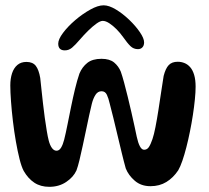

<svg xmlns="http://www.w3.org/2000/svg" viewBox="-20 -712 799 734"><path d="M168.4 2.2Q135.2 2.2 111.4 -13.5Q87.6 -29.1 70.6 -58.6Q62.4 -73.8 54.8 -103.7Q47.3 -133.5 40.7 -171.2Q34.1 -208.9 29.4 -248.7Q24.7 -288.4 22.1 -324.3Q19.4 -360.2 19.4 -385.4Q19.4 -411.6 26.1 -431.9Q32.8 -452.1 46.5 -463.7Q60.2 -475.3 81.1 -475.3Q104.9 -475.3 116.7 -460.5Q128.4 -445.6 133.8 -414Q135.9 -396.2 138.4 -371.1Q140.9 -346 144.2 -317.9Q147.4 -289.9 151.1 -262.3Q154.9 -234.7 158.8 -211.8Q162.6 -188.8 166.3 -174.5Q170.9 -156.8 178.6 -146.2Q186.2 -135.8 196.2 -135.8Q206.3 -135.8 213.4 -147.4Q220.5 -159.1 225.3 -178Q231.7 -203.6 238.1 -236.2Q244.5 -268.9 251.7 -303.6Q258.8 -338.4 266.7 -371.4Q274.6 -404.4 283.7 -430.9Q294.2 -456.1 313.9 -471.6Q333.5 -487.2 367.9 -487.2Q399.2 -487.2 416.3 -473.1Q433.3 -458.9 441.8 -438.1Q447.5 -421.9 454.4 -396.5Q461.2 -371.1 468.4 -341.8Q475.6 -312.4 482.3 -283.1Q489 -253.8 494.3 -229.1Q499.6 -204.3 502.8 -189.1Q507.8 -165.9 514.8 -152.7Q521.8 -139.5 530.9 -139.5Q542.3 -139.5 549.2 -149.9Q556.1 -160.3 562.9 -180.4Q568.5 -196.7 574.3 -226.2Q580.1 -255.6 585.6 -291.1Q591.1 -326.5 596.2 -361Q601.3 -395.5 605.6 -421.7Q612.9 -450.5 625.1 -463.2Q637.2 -475.9 659.5 -475.9Q673.1 -475.9 685.4 -470.9Q697.6 -466 707.2 -455Q716.9 -443.9 722.3 -425.5Q727.8 -407.1 727.8 -380.5Q727.8 -359.8 725 -332.1Q722.3 -304.4 717.5 -273Q712.7 -241.6 706.3 -210Q700 -178.3 692.5 -149.3Q685.1 -120.4 677.2 -97.5Q669.3 -74.6 661.4 -61Q642.4 -32.4 616.1 -16.3Q589.9 -0.2 555.2 -0.2Q519.6 -0.2 495.5 -20.8Q471.4 -41.4 460.8 -68Q453.6 -93.5 445.7 -126.4Q437.8 -159.4 429.4 -194.3Q421.1 -229.2 413.3 -261.4Q405.6 -293.6 399.2 -316.9Q394.8 -336.5 388.5 -349.8Q382.1 -363.2 368.2 -363.2Q353.8 -363.2 345 -349.4Q336.2 -335.6 331.2 -315.8Q326.8 -298.3 321 -271.7Q315.2 -245.1 309 -214.8Q302.8 -184.4 296.2 -154.6Q289.8 -124.7 283.8 -99.9Q277.8 -75.2 272.3 -60.5Q260.8 -35 233.1 -16.4Q205.5 2.2 168.4 2.2ZM227.9 -519.4Q202.6 -519.4 202.6 -545.2Q202.6 -561.6 220.9 -586.2Q239.2 -610.7 267.3 -634.8Q295.4 -658.8 324.9 -675.2Q354.3 -691.7 376 -691.7Q396.6 -691.7 423 -675.8Q449.4 -659.8 474.1 -636.2Q498.8 -612.5 514.8 -588.9Q530.9 -565.4 530.9 -549.9Q530.9 -537.9 524.4 -531Q518 -524.1 507.2 -524.1Q490.7 -524.1 478.8 -535.6Q466.9 -547.1 450.6 -570.3Q439.9 -585.5 425.9 -599.8Q411.9 -614 397.9 -623.1Q383.9 -632.2 372.8 -632.2Q363.1 -632.2 348.1 -621.3Q333 -610.4 316.7 -594.3Q300.3 -578.1 286.2 -561.6Q267.6 -539.9 255.4 -529.7Q243.1 -519.4 227.9 -519.4Z"/></svg>

Font: Gluten Thin
Style: Regular
Weight: 100
Designer: Tyler Finck
Foundry: Etcetera Type Company
Version: Version 1.300